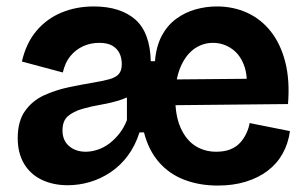

<svg xmlns="http://www.w3.org/2000/svg" viewBox="-20 -561 952 596"><path d="M190 14Q145 14 109.5 -3Q74 -20 54.5 -53Q35 -86 35 -132Q35 -185 58 -217Q81 -249 117.5 -265.5Q154 -282 195 -290.5Q236 -299 272 -305Q302 -310 321 -315.5Q340 -321 349 -331.5Q358 -342 358 -362Q358 -381 351 -395.5Q344 -410 329 -419Q314 -428 288 -428Q261 -428 238 -417.5Q215 -407 198.5 -387Q182 -367 175 -336L48 -370Q61 -427 93 -465Q125 -503 171 -522Q217 -541 271 -541Q313 -541 345.5 -530.5Q378 -520 400.5 -500Q423 -480 435 -447.5Q447 -415 448 -371H461Q465 -418 482.5 -450.5Q500 -483 527.5 -503Q555 -523 587.5 -532Q620 -541 653 -541Q704 -541 747 -521.5Q790 -502 820.5 -463.5Q851 -425 865.5 -368.5Q880 -312 874 -238L477 -234V-314L809 -317L740 -257Q752 -313 740 -351Q728 -389 701 -408.5Q674 -428 641 -428Q609 -428 582.5 -409Q556 -390 540 -352Q524 -314 524 -258Q524 -201 541 -163.5Q558 -126 586.5 -108Q615 -90 651 -90Q676 -90 694 -97Q712 -104 724 -116.5Q736 -129 744 -145.5Q752 -162 755 -179L880 -154Q875 -116 857.5 -84.5Q840 -53 811 -31Q782 -9 743 3Q704 15 656 15Q599 15 552 -3Q505 -21 473 -58Q441 -95 427 -150H413Q400 -109 377 -78Q354 -47 323.5 -26.5Q293 -6 259 4Q225 14 190 14ZM246 -90Q264 -90 283.5 -96.5Q303 -103 320 -116Q337 -129 351 -147Q365 -165 374 -188V-322L414 -284Q390 -263 359 -252.5Q328 -242 295.5 -236.5Q263 -231 235.5 -223Q208 -215 191 -200.5Q174 -186 174 -156Q174 -125 194.5 -107.5Q215 -90 246 -90Z"/></svg>

Font: Bricolage Grotesque 18pt
Style: Bold
Weight: 700
Designer: Mathieu Triay
Foundry: Atelier Triay
Version: Version 1.000;gftools[0.9.30]